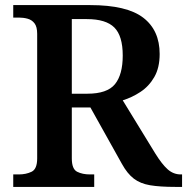

<svg xmlns="http://www.w3.org/2000/svg" viewBox="-20 -734 735 754"><path d="M32 0V-49H54Q82 -49 104 -59.5Q126 -70 126 -112V-601Q126 -629 115.5 -642.5Q105 -656 88.5 -660.5Q72 -665 54 -665H32V-714H334Q478 -714 542.5 -664.5Q607 -615 607 -522Q607 -468 586 -431.5Q565 -395 531.5 -373Q498 -351 462 -340L590 -131Q616 -89 638.5 -69Q661 -49 690 -49H695V0H669Q608 0 569.5 -6.5Q531 -13 505.5 -32.5Q480 -52 459 -90L335 -312H262V-112Q262 -70 283 -59.5Q304 -49 333 -49H350V0ZM323 -366Q401 -366 431.5 -403.5Q462 -441 462 -516Q462 -593 429 -626Q396 -659 321 -659H262V-366Z"/></svg>

Font: Noto Serif Telugu SemiBold
Style: Regular
Weight: 600
Designer: Jelle Bosma - Monotype Design Team
Foundry: Monotype Imaging Inc.
Version: Version 2.005; ttfautohint (v1.8.4.7-5d5b)